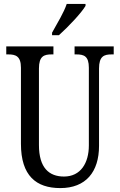

<svg xmlns="http://www.w3.org/2000/svg" viewBox="-20 -951 613 981"><path d="M246 -784V-771H281C329 -814 397 -886 417 -921V-931H321C306 -886 274 -835 246 -784ZM288 10C419 10 486 -73 486 -206V-601C486 -664 512 -673 550 -673H561V-714H361V-673H371C409 -673 434 -664 434 -605V-208C434 -118 392 -49 307 -49C231 -49 179 -93 179 -210V-601C179 -664 205 -673 243 -673H253V-714H12V-673H23C60 -673 87 -664 87 -605V-216C87 -53 165 10 288 10Z"/></svg>

Font: Noto Serif Georgian ExtraCondensed
Style: Regular
Weight: 400
Width: 2
Designer: Monotype Design Team, Akaki Razmadze
Foundry: Google LLC
Version: Version 2.003